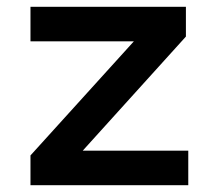

<svg xmlns="http://www.w3.org/2000/svg" viewBox="-20 -547 645 567"><path d="M70 0V-88L398 -450L405 -425H70V-527H529V-439L208 -84L198 -102H536V0Z"/></svg>

Font: Lexend Exa Medium
Style: Regular
Weight: 500
Designer: Bonnie Shaver-Troup, Thomas Jockin
Foundry: Lexend
Version: Version 1.007